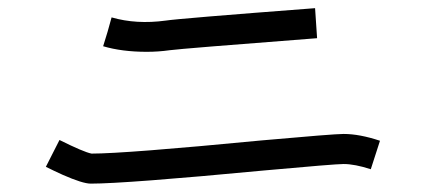

<svg xmlns="http://www.w3.org/2000/svg" viewBox="-20 -557 1040 468"><path d="M252 -514.6Q312.5 -497.1 383.8 -506.8Q415 -511.7 748 -537.1L752.9 -463.9Q422.9 -438.5 393.6 -434.6Q366.2 -430.7 337.9 -430.7Q277.3 -430.7 231.4 -444.3L242.2 -479.5ZM201.2 -109.4Q181.6 -109.4 132.8 -130.9Q111.3 -140.6 91.8 -150.4L125 -215.8Q183.6 -186.5 203.1 -182.6Q284.2 -182.6 618.2 -214.8Q793.9 -230.5 817.4 -230.5Q856.4 -230.5 906.2 -213.9L883.8 -144.5Q844.7 -157.2 817.4 -157.2Q796.9 -157.2 625 -141.6Q285.2 -109.4 201.2 -109.4Z"/></svg>

Font: irohakakuC Regular
Style: Regular
Weight: 400
Designer: [Source Han Sans]
Ryoko NISHIZUKA Ë•øÂ°öÊ∂ºÂ≠ê (kana & ideographs); Paul D. Hunt (Latin, Greek & Cyrillic); Wenlong ZHAN
Version: Version 1.001.20160904